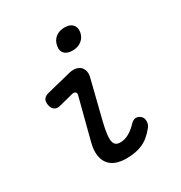

<svg xmlns="http://www.w3.org/2000/svg" viewBox="-179 -883 958 1019"><g transform="rotate(-30 300.0 -373.5)"><path d="M133 -408Q113 -403 99.5 -413Q86 -423 82 -444Q78 -467 86.5 -480Q95 -493 119 -499L264 -535Q288 -541 306 -537.5Q324 -534 335 -523.5Q346 -513 350 -496.5Q354 -480 349 -460L290 -224Q279 -179 276 -151Q273 -123 277 -107.5Q281 -92 291 -86Q301 -80 316 -80Q344 -80 370.5 -95.5Q397 -111 418 -134Q435 -152 451 -152Q467 -152 479 -141Q492 -130 492.5 -109.5Q493 -89 479 -72Q461 -50 442 -34Q423 -18 401.5 -8.5Q380 1 355.5 5.5Q331 10 301 10Q267 10 240 0.5Q213 -9 196 -30Q179 -51 174.5 -83.5Q170 -116 182 -161L246 -408Q250 -422 242.5 -428Q235 -434 223 -431ZM340 -629Q307 -629 291 -646Q275 -663 281 -692Q286 -722 308 -739.5Q330 -757 363 -757Q396 -757 412 -739.5Q428 -722 423 -692Q417 -663 395 -646Q373 -629 340 -629Z"/></g></svg>

Font: Maple Mono
Style: Italic
Weight: 400
Italic angle: -10°
Monospace: yes
Designer: subframe7536
Version: Version 7.300